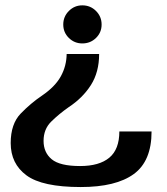

<svg xmlns="http://www.w3.org/2000/svg" viewBox="-20 -712 642 736"><path d="M360 -505Q360 -435.5 328.5 -386Q297 -336.5 243 -301Q206 -275 176.5 -246Q147 -217 147 -172Q147 -127.5 178.2 -101.5Q209.5 -75.5 287 -75.5Q360.5 -75.5 399 -107.5Q437.5 -139.5 437.5 -208H561Q561 -94.5 492.8 -44.8Q424.5 5 289.5 5Q142 5 81.5 -39.8Q21 -84.5 21 -163.5Q21 -237 59.5 -276.8Q98 -316.5 141 -345.5Q191 -379.5 213 -419.2Q235 -459 235.5 -505ZM295.5 -691.5Q326.5 -691.5 348 -670Q369.5 -648.5 369.5 -618Q369.5 -587.5 348 -566.5Q326.5 -545.5 295.5 -545.5Q265.5 -545.5 244 -566.5Q222.5 -587.5 222.5 -618Q222.5 -648.5 244 -670Q265.5 -691.5 295.5 -691.5Z"/></svg>

Font: Anybody ExtraExpanded Medium
Style: Regular
Weight: 500
Width: 8
Designer: Tyler Finck
Foundry: Etcetera Type Company
Version: Version 1.010; ttfautohint (v1.8.3) -l 8 -r 50 -G 200 -x 14 